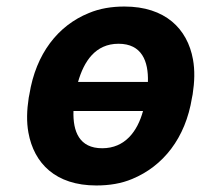

<svg xmlns="http://www.w3.org/2000/svg" viewBox="-20 -558 615 588"><path d="M68 -259C62 -220 61 -185 67 -152C84 -58 150 10 275 10C315 10 352 4 385 -10C479 -49 548 -134 568 -259L570 -269C576 -308 577 -343 571 -376C554 -470 486 -538 361 -538C322 -538 285 -532 252 -518C158 -480 90 -394 70 -269ZM205 -218H418C401 -156 363 -104 293 -104C223 -104 203 -155 205 -218ZM219 -307C237 -370 272 -424 343 -424C414 -424 435 -371 433 -307Z"/></svg>

Font: Asimov Pro
Style: BdObl
Weight: 700
Designer: Google
Version: Version 2.000980; 2014